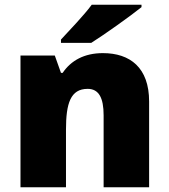

<svg xmlns="http://www.w3.org/2000/svg" viewBox="-20 -879 710 806"><path d="M574 -849V-859H365C332 -814 270 -750 236 -713V-699H363C417 -733 527 -811 574 -849ZM412 -656C334 -656 278 -625 243 -573H236L210 -646H66V-93H257V-335C257 -445 276 -506 348 -506C395 -506 415 -468 415 -395V-93H606V-453C606 -595 526 -656 412 -656Z"/></svg>

Font: Noto Sans Telugu UI Black
Style: Regular
Weight: 900
Designer: Jelle Bosma - Monotype Design Team
Foundry: Monotype Imaging Inc.
Version: Version 2.005